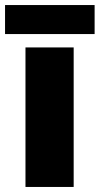

<svg xmlns="http://www.w3.org/2000/svg" viewBox="-34 -741 395 761"><path d="M258 0H67V-553H258ZM341 -721V-606H-14V-721Z"/></svg>

Font: Noto Sans Meetei Mayek Black
Style: Regular
Weight: 900
Designer: Monotype Design Team and Neelakash Kshetrimayum
Foundry: Monotype Imaging Inc.
Version: Version 2.002; ttfautohint (v1.8.4.7-5d5b)